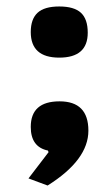

<svg xmlns="http://www.w3.org/2000/svg" viewBox="-20 -460 344 593"><path d="M127 113 68 91 130 10 128 5Q75 -6 75 -68Q75 -147 164 -147Q253 -147 253 -56.5Q253 34 127 113ZM75 -361Q75 -401 96 -420.5Q117 -440 163 -440Q209 -440 230 -420.5Q251 -401 251 -359Q251 -282 163 -282Q75 -282 75 -361Z"/></svg>

Font: Passion One
Style: Regular
Weight: 400
Designer: Alejandro Lo Celso
Foundry: Fontstage
Version: Version 1.001